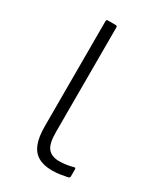

<svg xmlns="http://www.w3.org/2000/svg" viewBox="-134 -535 502 596"><g transform="rotate(30 117.0 -237.0)"><path d="M154 8Q124 8 104.5 -3.5Q85 -15 76 -38.5Q67 -62 67 -101V-476Q67 -482 72 -482H101Q106 -482 106 -476V-101Q106 -59 119.5 -43.5Q133 -28 159 -28Q173 -28 185.5 -30Q198 -32 209 -35Q215 -37 215 -31V-5Q215 -1 210 1Q201 3 186 5.5Q171 8 154 8Z"/></g></svg>

Font: Sofia Sans Condensed ExtraLight
Style: Regular
Weight: 250
Version: Version 4.100